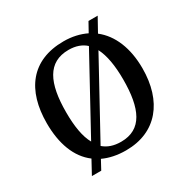

<svg xmlns="http://www.w3.org/2000/svg" viewBox="-175 -918 1108 1122"><g transform="rotate(-30 378.5 -357.5)"><path d="M179 -50 130 40H193L226 -21C269 -1 320 10 379 10C586 10 701 -137 701 -358C701 -494 657 -601 577 -663L628 -755H566L531 -692C488 -713 437 -725 380 -725C161 -725 56 -580 56 -359C56 -221 96 -112 179 -50ZM495 -627 227 -137C198 -189 186 -264 186 -358C186 -554 239 -667 380 -667C428 -667 467 -653 495 -627ZM379 -48C330 -48 292 -61 262 -87L531 -578C558 -526 571 -451 571 -358C571 -162 520 -48 379 -48Z"/></g></svg>

Font: Noto Serif Oriya Medium
Style: Regular
Weight: 500
Designer: David Williams
Foundry: Google LLC, David Williams
Version: Version 1.051